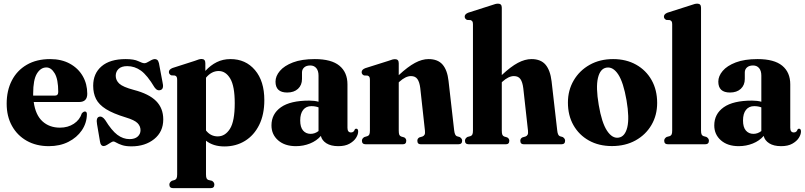

<svg xmlns="http://www.w3.org/2000/svg" viewBox="-20 -768 4286 1022"><path d="M444.5 -269Q444.5 -225 401 -225H159.5Q169 -156 206 -122.2Q243 -88.5 299 -88.5Q341.5 -88.5 373 -109.2Q404.5 -130 415.5 -164.5Q424.5 -174.5 432 -174.5Q443 -174.5 442.5 -158.5Q441.5 -112.5 415.5 -74.2Q389.5 -36 344.2 -13Q299 10 240 10Q173 10 122.5 -18.5Q72 -47 43.8 -97.8Q15.5 -148.5 15.5 -216Q15.5 -286 43 -339.5Q70.5 -393 122.5 -423.2Q174.5 -453.5 247 -453.5Q307.5 -453.5 352 -429Q396.5 -404.5 420.5 -362.8Q444.5 -321 444.5 -269ZM156.5 -270Q156.5 -264 156.5 -259H271.5Q290 -259 290 -278.5Q290 -346 271.2 -377.5Q252.5 -409 227 -409Q196.5 -409 176.5 -376.2Q156.5 -343.5 156.5 -270Z M669.5 -27.5Q697.5 -27.5 712.8 -41Q728 -54.5 728 -75Q728 -96.5 712 -112.8Q696 -129 649.5 -143Q582 -163.5 544.2 -187.2Q506.5 -211 491.2 -241.2Q476 -271.5 476 -311.5Q476 -377 520.8 -415.2Q565.5 -453.5 649 -453.5Q693.5 -453.5 716 -442.5Q738.5 -431.5 748.5 -431.5Q758.5 -431.5 775.8 -442.5Q793 -453.5 804.5 -453.5Q811.5 -453.5 817 -449.2Q822.5 -445 826 -432L845 -331Q853.5 -296.5 836.5 -289.5Q817.5 -281.5 802.5 -303Q764 -367.5 730.5 -391.8Q697 -416 657.5 -416Q626.5 -416 611.2 -401.2Q596 -386.5 596 -364.5Q596 -340.5 615 -322.8Q634 -305 692 -289.5Q773 -268.5 811 -230.2Q849 -192 849 -132.5Q849 -66.5 800.8 -27.8Q752.5 11 680 11Q649.5 11 630 4.5Q610.5 -2 599.8 -8.5Q589 -15 584 -15Q578.5 -15 569 -8.8Q559.5 -2.5 549.2 3.5Q539 9.5 531.5 9.5Q516 9.5 512.5 -13L496.5 -107Q490.5 -141.5 507.5 -146.5Q524 -151.5 540 -129Q574 -73.5 604.5 -50.5Q635 -27.5 669.5 -27.5Z M1073 -432V-390.5Q1101 -421 1133.8 -437.2Q1166.5 -453.5 1207 -453.5Q1287.5 -453.5 1337.2 -395Q1387 -336.5 1387 -235Q1387 -158 1359.5 -102.8Q1332 -47.5 1284 -18Q1236 11.5 1174.5 11.5Q1115 11.5 1076.5 -19V160Q1076.5 174.5 1079.5 181Q1082.5 187.5 1089.5 190L1108.5 194.5Q1121 202.5 1121 214.5Q1121 233.5 1101 233.5H901.5Q881.5 233.5 881.5 214.5Q881.5 203 894.5 194.5L910 190Q916.5 187.5 919.8 181Q923 174.5 923 160.5V-344Q923 -354.5 920 -359.2Q917 -364 910.5 -366L891.5 -367Q879 -373 879 -385Q879 -398 898 -406L1016.5 -444Q1030.5 -449.5 1038.5 -451.8Q1046.5 -454 1053 -454Q1073 -454 1073 -432ZM1144 -390Q1106 -390 1076.5 -354.5V-73.5Q1101 -42 1139 -42Q1178.5 -42 1204 -82.2Q1229.5 -122.5 1229.5 -218.5Q1229.5 -309.5 1205.5 -349.8Q1181.5 -390 1144 -390Z M1425 -100.5Q1425 -161.5 1475.2 -197Q1525.5 -232.5 1626 -232.5Q1654 -232.5 1675.5 -226.5V-365.5Q1675.5 -391 1663.8 -405.2Q1652 -419.5 1631.5 -419.5Q1610.5 -419.5 1599 -409Q1587.5 -398.5 1587.5 -382.5V-347.5Q1587.5 -315 1566.2 -295.2Q1545 -275.5 1508.5 -275.5Q1446.5 -275.5 1446.5 -333.5Q1446.5 -363 1469.8 -390.5Q1493 -418 1539.5 -435.8Q1586 -453.5 1655.5 -453.5Q1744 -453.5 1786.8 -418.2Q1829.5 -383 1829.5 -319V-87.5Q1829.5 -63 1848.5 -63Q1863.5 -63 1868.5 -79Q1871 -83 1876 -83Q1886.5 -83 1886.5 -68Q1886.5 -52 1875 -34Q1863.5 -16 1840.2 -3Q1817 10 1781 10Q1741.5 10 1717.5 -5.2Q1693.5 -20.5 1688 -44.5Q1665.5 -18.5 1630.2 -4.2Q1595 10 1555 10Q1496 10 1460.5 -21Q1425 -52 1425 -100.5ZM1578 -126.5Q1578 -91 1593.2 -73.2Q1608.5 -55.5 1633.5 -55.5Q1656 -55.5 1675.5 -70.5V-196.5Q1658.5 -203 1637.5 -203Q1609.5 -203 1593.8 -183.2Q1578 -163.5 1578 -126.5Z M2102.5 -431.5V-368Q2151 -413 2188.8 -433.2Q2226.5 -453.5 2261 -453.5Q2310.5 -453.5 2335.8 -424.2Q2361 -395 2367.5 -337.5L2397.5 -74Q2400.5 -47.5 2411.5 -43L2427 -38.5Q2440 -30.5 2440 -19Q2440 0 2419.5 0H2220Q2201.5 0 2201.5 -19Q2201.5 -30.5 2212 -36.5L2229 -41.5Q2236.5 -44.5 2240 -51.2Q2243.5 -58 2242 -72L2217 -299.5Q2213 -331.5 2201.8 -347.2Q2190.5 -363 2167.5 -363Q2139 -363 2105.5 -332.5L2102.5 -329.5V-73.5Q2102.5 -58 2105.2 -51.2Q2108 -44.5 2115 -41.5L2132 -36.5Q2142.5 -30 2142.5 -19Q2142.5 0 2124 0H1927Q1906.5 0 1906.5 -19Q1906.5 -31 1919.5 -38.5L1936 -43.5Q1943 -46 1946 -52.5Q1949 -59 1949 -73V-343Q1949 -354 1946.2 -358.5Q1943.5 -363 1937 -365.5L1917.5 -366.5Q1905 -372 1905 -384Q1905 -397.5 1924 -405L2047.5 -444Q2061.5 -449.5 2069 -451.2Q2076.5 -453 2083 -453Q2102.5 -453 2102.5 -431.5Z M2651 -727V-368.5Q2699 -413.5 2736.8 -433.5Q2774.5 -453.5 2809 -453.5Q2858.5 -453.5 2883.8 -423.8Q2909 -394 2916 -335.5L2946 -74Q2948.5 -47.5 2960 -43L2975.5 -38.5Q2988 -30.5 2988 -19Q2988 0 2968 0H2768.5Q2749.5 0 2749.5 -19Q2749.5 -30.5 2760.5 -36.5L2777.5 -41.5Q2785 -44.5 2788.5 -51.2Q2792 -58 2790.5 -72L2765.5 -297.5Q2761.5 -331 2750.2 -347Q2739 -363 2715.5 -363Q2687 -363 2654 -333L2651 -330V-73.5Q2651 -58 2653.8 -51.2Q2656.5 -44.5 2663.5 -41.5L2680 -36.5Q2691 -30 2691 -19Q2691 0 2672.5 0H2475.5Q2455 0 2455 -19Q2455 -31 2468 -39L2484.5 -43.5Q2491.5 -46 2494.5 -52.5Q2497.5 -59 2497.5 -73V-638.5Q2497.5 -649.5 2494.5 -654Q2491.5 -658.5 2485 -661L2466 -662Q2453.5 -668 2453.5 -679.5Q2453.5 -693 2472.5 -700.5L2596 -740Q2610 -745 2617.2 -746.8Q2624.5 -748.5 2631.5 -748.5Q2651 -748.5 2651 -727Z M3243.5 -453.5Q3313 -453.5 3366 -423.8Q3419 -394 3448.5 -341.5Q3478 -289 3478 -220Q3478 -154.5 3447.5 -102.5Q3417 -50.5 3362.8 -20.5Q3308.5 9.5 3237.5 9.5Q3167.5 9.5 3114.8 -20Q3062 -49.5 3032.5 -101.5Q3003 -153.5 3003 -222Q3003 -287.5 3033.8 -340Q3064.5 -392.5 3118.8 -423Q3173 -453.5 3243.5 -453.5ZM3273.5 -35.5Q3307 -41 3319 -90.5Q3331 -140 3315 -234Q3298.5 -329.5 3270.8 -371.8Q3243 -414 3208 -408Q3174.5 -402.5 3162.8 -352.8Q3151 -303 3167 -209.5Q3183 -114.5 3211.2 -72Q3239.5 -29.5 3273.5 -35.5Z M3711.5 -727V-73.5Q3711.5 -59 3714.5 -52.5Q3717.5 -46 3724.5 -43.5L3740.5 -39Q3753.5 -31 3753.5 -19Q3753.5 0 3733 0H3536Q3515.5 0 3515.5 -19Q3515.5 -31 3528.5 -39L3545 -43.5Q3552 -46 3555 -52.5Q3558 -59 3558 -73V-638.5Q3558 -649.5 3555 -654Q3552 -658.5 3545.5 -661L3526.5 -662Q3514 -668 3514 -679.5Q3514 -693 3533 -700.5L3656.5 -740Q3670.5 -745 3677.8 -746.8Q3685 -748.5 3692 -748.5Q3711.5 -748.5 3711.5 -727Z M3782 -100.5Q3782 -161.5 3832.2 -197Q3882.5 -232.5 3983 -232.5Q4011 -232.5 4032.5 -226.5V-365.5Q4032.5 -391 4020.8 -405.2Q4009 -419.5 3988.5 -419.5Q3967.5 -419.5 3956 -409Q3944.5 -398.5 3944.5 -382.5V-347.5Q3944.5 -315 3923.2 -295.2Q3902 -275.5 3865.5 -275.5Q3803.5 -275.5 3803.5 -333.5Q3803.5 -363 3826.8 -390.5Q3850 -418 3896.5 -435.8Q3943 -453.5 4012.5 -453.5Q4101 -453.5 4143.8 -418.2Q4186.5 -383 4186.5 -319V-87.5Q4186.5 -63 4205.5 -63Q4220.5 -63 4225.5 -79Q4228 -83 4233 -83Q4243.5 -83 4243.5 -68Q4243.5 -52 4232 -34Q4220.5 -16 4197.2 -3Q4174 10 4138 10Q4098.5 10 4074.5 -5.2Q4050.5 -20.5 4045 -44.5Q4022.5 -18.5 3987.2 -4.2Q3952 10 3912 10Q3853 10 3817.5 -21Q3782 -52 3782 -100.5ZM3935 -126.5Q3935 -91 3950.2 -73.2Q3965.5 -55.5 3990.5 -55.5Q4013 -55.5 4032.5 -70.5V-196.5Q4015.5 -203 3994.5 -203Q3966.5 -203 3950.8 -183.2Q3935 -163.5 3935 -126.5Z"/></svg>

Font: Fraunces 144pt Soft
Style: Bold
Weight: 700
Version: Version 1.000;[0bf87f6ff]